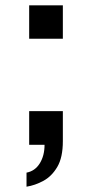

<svg xmlns="http://www.w3.org/2000/svg" viewBox="-20 -546 345 724"><path d="M90 -400V-526H217V-400ZM80 158V105Q112 99 130 70Q148 41 148 0H90V-127H217V-14Q217 48 196 83.5Q175 119 143.5 136Q112 153 80 158Z"/></svg>

Font: Archivo SemiExpanded Medium
Style: Regular
Weight: 500
Width: 6
Designer: Hector Gatti
Foundry: Omnibus-Type
Version: Version 2.001; ttfautohint (v1.8.3)